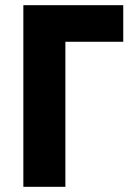

<svg xmlns="http://www.w3.org/2000/svg" viewBox="-20 -720 515 740"><path d="M70 0H232V-559H455V-700H70Z"/></svg>

Font: Finlandica
Style: Bold
Weight: 700
Designer: Niklas Ekholm, Juho Hiilivirta, Jaakko Suomalainen
Foundry: Helsinki Type Studio
Version: Version 2.000;Glyphs 3.2 (3202)